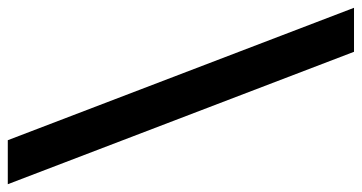

<svg xmlns="http://www.w3.org/2000/svg" viewBox="-268 -540 929 493"><g transform="rotate(-90 196.5 -293.5)"><path d="M310 151 -30 -738H83L423 151Z"/></g></svg>

Font: REM Medium Medium
Style: Regular
Weight: 500
Version: Version 1.005;gftools[0.9.28]